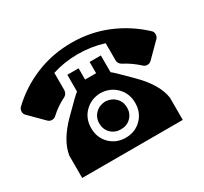

<svg xmlns="http://www.w3.org/2000/svg" viewBox="-158 -966 1316 1240"><g transform="rotate(-30 500.0 -346.5)"><path d="M500 -742.2C595.1 -742.2 683.9 -724.9 766.6 -690.4C849.3 -655.9 923.2 -608.1 988.3 -546.9C996.1 -540.4 1000 -530.9 1000 -518.6C1000 -506.2 996.1 -496.1 988.3 -488.3L884.8 -384.8C877 -377 867.2 -373 855.5 -373C843.8 -373 834 -377 826.2 -384.8C792.3 -416 755.2 -442.1 714.8 -462.9C700.5 -470.7 692.7 -483.1 691.4 -500V-628.9C630.2 -648.4 566.1 -658.2 499 -658.2C432 -658.2 368.5 -648.4 308.6 -628.9V-500C307.3 -481.8 299.5 -468.8 285.2 -460.9C244.8 -441.4 207.7 -416 173.8 -384.8C166 -377 156.2 -373 144.5 -373C132.8 -373 123 -377 115.2 -384.8L11.7 -488.3C3.9 -496.1 0 -505.9 0 -517.6C0 -529.3 3.9 -539.1 11.7 -546.9C75.5 -608.1 149.1 -655.9 232.4 -690.4C315.8 -724.9 404.9 -742.2 500 -742.2ZM375 -576.2H459V-492.2H541V-576.2H625V-451.2C635.4 -444.7 677.1 -404.6 750 -331.1C822.9 -257.5 864.6 -186.2 875 -117.2V48.8H125V-117.2C135.4 -186.2 177.1 -257.5 250 -331.1C322.9 -404.6 364.6 -444.7 375 -451.2ZM500 -367.2C453.1 -365.9 414.1 -349.6 382.8 -318.4C351.6 -287.1 335.9 -247.7 335.9 -200.2C335.9 -152.7 351.6 -113.3 382.8 -82C414.1 -50.8 453.1 -35.2 500 -35.2C546.9 -35.2 585.9 -50.8 617.2 -82C648.4 -113.3 664.1 -152.7 664.1 -200.2C664.1 -247.7 648.4 -287.1 617.2 -318.4C585.9 -349.6 546.9 -365.9 500 -367.2ZM500 -304.7C529.9 -303.4 554.7 -293 574.2 -273.4C593.8 -253.9 603.5 -229.5 603.5 -200.2C603.5 -170.9 593.8 -146.5 574.2 -127C554.7 -107.4 529.9 -97.7 500 -97.7C470.1 -97.7 445.3 -107.4 425.8 -127C406.2 -146.5 396.5 -170.9 396.5 -200.2C396.5 -229.5 406.2 -253.9 425.8 -273.4C445.3 -293 470.1 -303.4 500 -304.7Z"/></g></svg>

Font: CaskaydiaCove Nerd Font
Style: Regular
Weight: 400
Designer: Aaron Bell
Foundry: Saja Typeworks
Version: Version 2111.1;Nerd Fonts 2.3.3